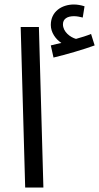

<svg xmlns="http://www.w3.org/2000/svg" viewBox="-20 -834 441 854"><path d="M218 -578C273 -591 352 -614 401 -632L385 -683C366 -675 343 -668 318 -661C293 -668 260 -692 260 -726C260 -749 278 -762 309 -762C323 -762 335 -759 348 -756L356 -806C341 -811 323 -814 309 -814C255 -814 206 -783 206 -723C206 -690 227 -660 253 -643C239 -640 225 -637 206 -632ZM92 0H173L153 -714H72Z"/></svg>

Font: Noto Sans Arabic UI
Style: Regular
Weight: 400
Designer: Monotype Design Team, Nadine Chahine and Nizar Qandah
Foundry: Monotype Imaging Inc.
Version: Version 2.010